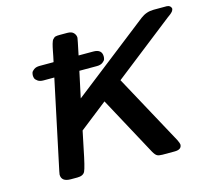

<svg xmlns="http://www.w3.org/2000/svg" viewBox="-100 -815 1039 936"><g transform="rotate(-15 419.5 -347.0)"><path d="M142.1 -573.2H211.9L212.9 -574.2Q215.8 -587.4 219 -602.8Q222.2 -618.2 223.6 -626.5Q225.1 -634.8 227.5 -645.3Q230 -655.8 231.4 -660.9Q232.9 -666 235.4 -672.6Q237.8 -679.2 240.5 -681.6Q243.2 -684.1 246.6 -687.5Q250 -690.9 254.4 -691.9Q258.8 -692.9 263.9 -693.4Q269 -693.8 275.9 -693.8H314Q335.9 -693.8 345.9 -682.9Q356 -671.9 356 -658.2Q356 -654.3 338.9 -573.2H413.1Q456.1 -573.2 456.1 -537.1Q456.1 -530.3 454.1 -523.2Q452.1 -516.1 441.2 -508.1Q430.2 -500 412.1 -500H323.2L294.9 -368.2L683.1 -670.9Q712.9 -693.8 750 -693.8H815.9Q835 -692.9 838.9 -676.8Q838.9 -672.9 837.4 -669.4Q835.9 -666 834.5 -663.6Q833 -661.1 829.1 -657.5Q825.2 -653.8 823.5 -652.3Q821.8 -650.9 815.9 -646.5Q810.1 -642.1 807.1 -640.1L504.9 -403.8L696.8 -50.8Q705.6 -32.7 706.1 -25.9Q706.1 0 669.9 0H608.9Q590.8 0 582 -4.9Q573.2 -9.8 563 -27.8L402.8 -324.2L263.2 -214.8Q256.3 -180.7 245.1 -127.9Q227.1 -37.1 218 -18.6Q209 0 179.2 0H146Q99.1 0 99.1 -36.1Q99.1 -38.1 102.1 -53.2L196.8 -500H142.1Q124 -500 113.5 -507.6Q103 -515.1 100.6 -522Q98.1 -528.8 98.1 -535.9Q98.1 -543 100.1 -550Q102.1 -557.1 113 -565.2Q124 -573.2 142.1 -573.2Z"/></g></svg>

Font: CMU Sans Serif
Style: BoldOblique
Weight: 700
Italic angle: -12°
Version: Version 0.7.0